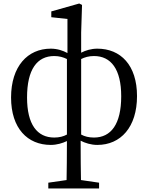

<svg xmlns="http://www.w3.org/2000/svg" viewBox="-20 -811 844 1093"><path d="M361 -45C341 -34 317 -28 289 -28C191 -28 134 -103 134 -256C134 -416 191 -492 289 -492C317 -492 341 -485 361 -475ZM442 -475C462 -485 486 -492 515 -492C612 -492 670 -417 670 -263C670 -104 612 -28 515 -28C486 -28 462 -34 442 -45ZM442 -626 447 -783 431 -791 272 -746V-713L364 -703V-509C339 -523 306 -534 269 -534C137 -534 43 -433 43 -256C43 -80 137 14 269 14C304 14 336 4 361 -8C361 85 360 152 359 214L255 229V262H544V229L441 214C440 154 439 91 439 -10C464 3 498 14 534 14C667 14 760 -87 760 -264C760 -440 667 -534 534 -534C499 -534 467 -524 442 -511Z"/></svg>

Font: Noto Serif CJK JP Medium
Style: Regular
Weight: 500
Designer: Ryoko NISHIZUKA 西塚涼子 (kana & ideographs); Frank Grießhammer (Latin, Greek & Cyrillic); Wenlong ZHANG 张文龙 (bopomofo); San
Foundry: Adobe Systems Incorporated
Version: Version 1.000;PS 1;hotconv 16.6.53;makeotf.lib2.5.65590